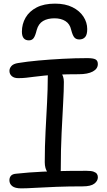

<svg xmlns="http://www.w3.org/2000/svg" viewBox="-20 -1026 591 1057"><path d="M80.4 -595.8Q57.4 -595.8 44.7 -607.1Q32 -618.4 32 -636Q32 -650 42.9 -662.5Q53.8 -675 79.8 -679Q127.8 -687 191.8 -692.8Q255.8 -698.6 325.5 -702.3Q395.2 -706 460.2 -706Q493 -706 505.8 -699Q518.6 -692 518.6 -673.4Q518.6 -647.2 490.8 -632.3Q463 -617.4 413.6 -617.4Q348.8 -617.4 302.5 -615.2Q256.2 -613 224.2 -609.8Q192.2 -606.6 168.1 -603.4Q144 -600.2 123.7 -598Q103.4 -595.8 80.4 -595.8ZM282.6 -56Q257.6 -56 242 -77Q226.4 -98 226.4 -133Q226.4 -219.6 230.8 -302.9Q235.2 -386.2 239.1 -462.2Q243 -538.2 243 -600Q243 -624.2 250.3 -636.6Q257.6 -649 276.4 -649Q298.8 -649 315.2 -627.4Q331.6 -605.8 331.6 -575Q331.6 -530 327.6 -458.1Q323.6 -386.2 319.1 -293.7Q314.6 -201.2 314.6 -93Q314.6 -56 282.6 -56ZM97 11Q63 11 47.4 -1.4Q31.8 -13.8 31.8 -33.6Q31.8 -48.4 40.2 -58.2Q48.6 -68 68 -69.6Q104.8 -73.8 140.8 -76.4Q176.8 -79 213.9 -80.8Q251 -82.6 290.1 -83.8Q329.2 -85 370.7 -85.3Q412.2 -85.6 457 -85.6Q482.4 -85.6 495.4 -80.9Q508.4 -76.2 513.6 -68.5Q518.8 -60.8 518.8 -50.2Q518.8 -30 499.3 -15Q479.8 0 435.2 0Q357.8 0 291.4 2.5Q225 5 175.3 8Q125.6 11 97 11ZM283 -1006Q339.8 -1006 379.3 -986.1Q418.8 -966.2 439.5 -934.2Q460.2 -902.2 460.2 -866Q460.2 -834.6 448.5 -821.7Q436.8 -808.8 416.4 -808.8Q399.2 -808.8 389.5 -819.7Q379.8 -830.6 371.8 -861.8Q364.6 -894.4 340.3 -909.8Q316 -925.2 280 -925.2Q242 -925.2 216.9 -910.3Q191.8 -895.4 182.2 -861.2Q174.2 -828.2 165 -816Q155.8 -803.8 139 -803.8Q120.2 -803.8 110.4 -815.6Q100.6 -827.4 100.6 -851.6Q100.6 -893.8 120.9 -928.9Q141.2 -964 181.7 -985Q222.2 -1006 283 -1006Z"/></svg>

Font: Shantell Sans Light
Style: Regular
Weight: 300
Designer: Stephen Nixon, Anya Danilova, Shantell Martin
Foundry: Arrow Type
Version: Version 1.011;[c5ecc13dd]